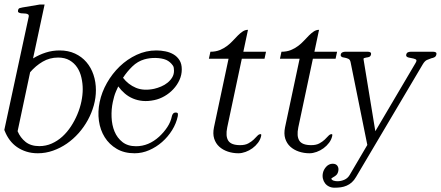

<svg xmlns="http://www.w3.org/2000/svg" viewBox="-20 -687 1994 868"><path d="M354 -283.7Q354 -310.1 348.1 -335.9Q342.3 -361.8 329.1 -381.8Q315.9 -401.9 294.7 -414.3Q273.4 -426.8 242.7 -426.8Q204.6 -426.8 172.9 -408.2Q141.1 -389.6 116.2 -360.4L59.6 -93.8Q71.8 -64.5 95.7 -45.4Q119.6 -26.4 157.7 -26.4Q187.5 -26.4 213.9 -38.1Q240.2 -49.8 262 -69.6Q283.7 -89.4 300.8 -115.5Q317.9 -141.6 329.8 -170.2Q341.8 -198.7 347.9 -228Q354 -257.3 354 -283.7ZM413.6 -279.3Q413.6 -245.1 404.1 -210.7Q394.5 -176.3 377.2 -144.5Q359.9 -112.8 335.7 -85.4Q311.5 -58.1 282.2 -37.8Q252.9 -17.6 219.7 -5.9Q186.5 5.9 150.9 5.9Q123 5.9 99.6 -1.5Q76.2 -8.8 57.1 -22Q38.1 -35.2 24.2 -53.7Q10.3 -72.3 1.5 -94.7L-0.5 -99.6L54.7 -356L109.9 -611.8Q111.3 -618.7 107.4 -621.6Q103.5 -624.5 97.2 -625.5Q90.8 -626.5 83.5 -626.5Q76.2 -626.5 70.8 -627.9Q66.9 -628.9 63.5 -631.3Q60.1 -633.8 61.5 -640.1Q63 -648.4 69.1 -650.4Q75.2 -652.3 81.5 -653.3L159.7 -666.5H181.6L129.4 -422.9Q157.2 -439.9 187.3 -449.5Q217.3 -459 249.5 -459Q288.6 -459 319.1 -444.8Q349.6 -430.7 370.6 -406.2Q391.6 -381.8 402.6 -349.1Q413.6 -316.4 413.6 -279.3Z M801.8 -373.5Q801.8 -348.1 791.3 -325.2Q780.8 -302.2 763.4 -283.7Q746.1 -265.1 723.6 -252.2Q701.2 -239.3 677.2 -234.4Q649.4 -228.5 625.5 -230.7Q601.6 -232.9 581.3 -241.5Q561 -250 544.4 -264.2Q527.8 -278.3 514.6 -296.4L504.9 -274.9Q499.5 -262.7 496.1 -250.5Q492.7 -238.3 490.2 -226.6Q482.9 -192.9 484.4 -157.2Q485.8 -121.6 497.8 -92.5Q509.8 -63.5 533.7 -44.7Q557.6 -25.9 595.2 -25.9Q651.9 -25.9 699.7 -69.3Q721.7 -89.8 736.8 -113Q752 -136.2 757.3 -162.6Q758.3 -168 762.5 -173.1Q766.6 -178.2 774.4 -178.2Q783.7 -178.2 784.2 -172.6Q784.7 -167 783.7 -161.6Q776.9 -128.9 758.1 -98.6Q739.3 -68.4 712.9 -45.2Q686.5 -22 654.5 -8.1Q622.6 5.9 588.4 5.9Q541.5 5.9 507.6 -14.2Q473.6 -34.2 453.4 -66.7Q433.1 -99.1 427.2 -140.9Q421.4 -182.6 430.7 -226.6Q439.9 -270.5 463.6 -312.3Q487.3 -354 521.2 -386.7Q555.2 -419.4 597.7 -439.2Q640.1 -459 687 -459Q707.5 -459 728 -454.8Q748.5 -450.7 764.9 -440.9Q781.2 -431.2 791.5 -414.8Q801.8 -398.4 801.8 -373.5ZM766.6 -367.2Q766.6 -374 765.6 -380.4Q764.6 -386.7 761.2 -391.1Q749.5 -407.7 731.9 -416Q721.7 -420.4 709 -422.6Q696.3 -424.8 683.1 -425Q669.9 -425.3 657 -423.6Q644 -421.9 632.3 -418.5Q602.1 -409.7 578.4 -386.7Q554.7 -363.8 536.1 -335.4Q559.6 -304.7 594.7 -290Q629.9 -275.4 677.2 -285.6Q692.4 -289.1 708.5 -295.9Q724.6 -302.7 737.3 -313Q750 -323.2 758.3 -336.7Q766.6 -350.1 766.6 -367.2Z M1160.6 -72.3Q1157.2 -56.2 1146.5 -41.7Q1135.7 -27.3 1121.3 -16.8Q1106.9 -6.3 1090.1 -0.2Q1073.2 5.9 1058.1 5.9Q1032.7 5.9 1010 -1.7Q987.3 -9.3 971.2 -23.9Q955.1 -38.6 948.2 -60.5Q941.4 -82.5 947.3 -111.3L1013.2 -421.4H924.3L931.2 -453.1Q954.6 -453.1 972.9 -460.4Q991.2 -467.8 1005.9 -478.8Q1020.5 -489.7 1032.5 -502.7Q1044.4 -515.6 1055.4 -526.6Q1066.4 -537.6 1077.4 -544.9Q1088.4 -552.2 1101.1 -552.2L1080.1 -453.1H1182.6L1175.8 -421.4H1073.2L1007.3 -111.3Q999 -71.3 1012 -51Q1024.9 -30.8 1065.9 -30.8Q1087.9 -30.8 1102.3 -38.6Q1116.7 -46.4 1126.5 -55.7Q1136.2 -64.9 1143.3 -72.8Q1150.4 -80.6 1158.2 -80.6Q1161.1 -80.6 1161.1 -77.4Q1161.1 -74.2 1160.6 -72.3Z M1481.9 -72.3Q1478.5 -56.2 1467.8 -41.7Q1457 -27.3 1442.6 -16.8Q1428.2 -6.3 1411.4 -0.2Q1394.5 5.9 1379.4 5.9Q1354 5.9 1331.3 -1.7Q1308.6 -9.3 1292.5 -23.9Q1276.4 -38.6 1269.5 -60.5Q1262.7 -82.5 1268.6 -111.3L1334.5 -421.4H1245.6L1252.4 -453.1Q1275.9 -453.1 1294.2 -460.4Q1312.5 -467.8 1327.1 -478.8Q1341.8 -489.7 1353.8 -502.7Q1365.7 -515.6 1376.7 -526.6Q1387.7 -537.6 1398.7 -544.9Q1409.7 -552.2 1422.4 -552.2L1401.4 -453.1H1503.9L1497.1 -421.4H1394.5L1328.6 -111.3Q1320.3 -71.3 1333.3 -51Q1346.2 -30.8 1387.2 -30.8Q1409.2 -30.8 1423.6 -38.6Q1438 -46.4 1447.8 -55.7Q1457.5 -64.9 1464.6 -72.8Q1471.7 -80.6 1479.5 -80.6Q1482.4 -80.6 1482.4 -77.4Q1482.4 -74.2 1481.9 -72.3Z M1952.6 -439.9Q1950.7 -430.7 1941.9 -427.2Q1940.4 -426.3 1938.7 -426Q1937 -425.8 1935.1 -424.8Q1933.6 -424.3 1931.6 -424.1Q1929.7 -423.8 1928.2 -422.9Q1919.9 -420.4 1909.9 -415.8Q1899.9 -411.1 1891.1 -396L1589.8 112.8Q1581.1 127.9 1570.3 137.5Q1559.6 147 1547.1 152.3Q1534.7 157.7 1521 159.7Q1507.3 161.6 1492.2 161.6Q1478.5 161.6 1467.5 156.2Q1456.5 150.9 1449.5 141.6Q1442.4 132.3 1439.7 120.1Q1437 107.9 1439.9 94.7Q1441.4 87.4 1445.3 80.1Q1449.2 72.8 1454.8 66.7Q1460.4 60.5 1467.8 56.9Q1475.1 53.2 1483.9 53.2Q1499 53.2 1505.6 63Q1512.2 72.8 1509.3 86.9Q1507.3 95.7 1503.7 100.6Q1500 105.5 1494.1 109.4L1485.4 114.7L1478 119.6Q1478 123.5 1481.2 126Q1484.4 128.4 1488.8 129.9Q1493.2 131.3 1498 131.8Q1502.9 132.3 1505.9 132.3Q1521.5 132.3 1536.6 125.7Q1551.8 119.1 1560.5 104.5L1640.6 -31.7L1564.9 -406.2Q1562.5 -417.5 1555.2 -420.9Q1547.9 -424.3 1540.5 -425.8L1533.2 -427.2L1526.9 -428.7Q1523.9 -430.2 1521.7 -432.6Q1519.5 -435.1 1520.5 -440.4Q1522 -447.8 1528.1 -450.4Q1534.2 -453.1 1540 -453.1H1643.1Q1649.9 -453.1 1654.3 -450.4Q1658.7 -447.8 1657.2 -440.4Q1655.3 -431.6 1647.5 -429.2Q1645 -428.2 1641.6 -427.7Q1638.2 -427.2 1635.7 -426.8Q1629.4 -425.8 1626 -424.3Q1622.6 -422.9 1623.5 -418.9L1676.8 -93.8L1857.9 -400.9Q1864.7 -412.1 1862.1 -416Q1859.4 -419.9 1849.1 -422.4Q1843.3 -423.8 1837.6 -424.8Q1832 -425.8 1827.6 -426.8Q1814 -430.2 1816.4 -439.9Q1818.4 -448.2 1824.5 -450.7Q1830.6 -453.1 1836.9 -453.1H1938.5Q1944.3 -453.1 1949.5 -450.7Q1954.6 -448.2 1952.6 -439.9Z"/></svg>

Font: Atsinvsda
Style: Italic
Weight: 400
Italic angle: -12°
Designer: Al Webster
Foundry: Al Webster and Michael Everson
Version: Version 2.000